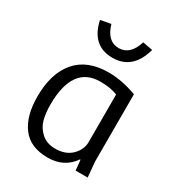

<svg xmlns="http://www.w3.org/2000/svg" viewBox="-177 -840 889 966"><g transform="rotate(30 267.5 -357.5)"><path d="M462 -479V-87L470 0H400L394 -59L391 -60Q340 14 245 14Q144 14 95.5 -50Q47 -114 47 -227Q47 -362 111 -436.5Q175 -511 298 -511Q377 -511 462 -479ZM385 -158V-433Q347 -450 285 -450Q124 -450 124 -224Q124 -175 134 -137.5Q144 -100 175 -72Q206 -44 255 -44Q315 -44 350 -78.5Q385 -113 385 -158ZM372 -729 430 -718Q393 -584 276 -584Q156 -584 127 -718L187 -729Q212 -642 279 -642Q345 -642 372 -729Z"/></g></svg>

Font: BreeCF
Style: Light
Weight: 300
Designer: Veronika Burian, Jos Scaglione
Foundry: TypeTogether
Version: Version 0.0.2